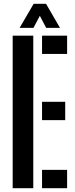

<svg xmlns="http://www.w3.org/2000/svg" viewBox="-20 -987 394 1007"><path d="M46.5 0V-800H154.5V0ZM200.5 0V-96H332V0ZM200.5 -357V-453H322V-357ZM200.5 -704V-800H332V-704ZM83 -841 156.5 -967H221.5L294.5 -841H222L189 -904L155.5 -841Z"/></svg>

Font: Big Shoulders Stencil Display Thin
Style: Bold
Weight: 700
Version: Version 2.001